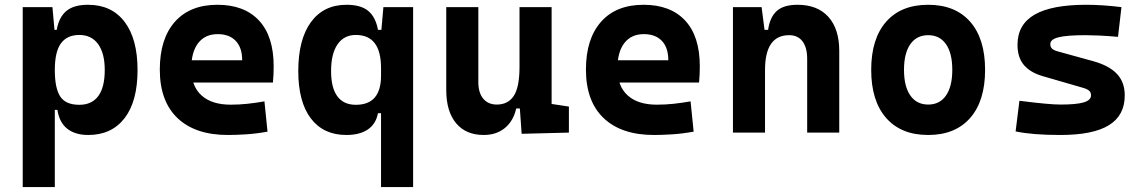

<svg xmlns="http://www.w3.org/2000/svg" viewBox="-20 -547 4728 792"><path d="M73.7 224.6V-517.6H196.3L206.1 -408.2V224.6ZM344.2 9.8Q290 9.8 257.3 -16.1Q224.6 -42 216.8 -93.8H170.9L206.1 -258.3Q206.1 -183.1 228.5 -148.9Q251 -114.7 307.1 -114.7Q358.9 -114.7 385.5 -150.9Q412.1 -187 412.1 -258.3Q412.1 -327.1 384.8 -365Q357.4 -402.8 307.1 -402.8Q256.8 -402.8 231.4 -368.2Q206.1 -333.5 206.1 -258.3L175.8 -423.8H213.9Q223.1 -476.1 253.7 -501.7Q284.2 -527.3 343.3 -527.3Q440.4 -527.3 493.9 -457Q547.4 -386.7 547.4 -258.3Q547.4 -128.9 493.9 -59.6Q440.4 9.8 344.2 9.8Z M919.9 9.8Q785.5 9.8 712.3 -59.8Q639.2 -129.4 639.2 -259.8Q639.2 -386.7 701.3 -457Q763.5 -527.3 877 -527.3Q987.8 -527.3 1048.3 -462.4Q1108.9 -397.4 1108.9 -273.4Q1108.9 -238.3 1105.8 -206.5H726.1V-298.3H979Q979 -350.5 952.4 -378.4Q925.8 -406.2 877.9 -406.2Q826.2 -406.2 797.6 -369.4Q769 -332.5 769 -264.6Q769 -191.5 811.3 -153.4Q853.6 -115.2 931.6 -115.2Q966.9 -115.2 1001 -118.9Q1035.2 -122.6 1070.8 -128.9L1083.5 -3.9Q1033.9 4.9 992.7 7.3Q951.6 9.8 919.9 9.8Z M1408.7 9.8Q1314.3 9.8 1262.4 -58.3Q1210.4 -126.5 1210.4 -253.9Q1210.4 -384.3 1262.6 -455.8Q1314.8 -527.3 1409.7 -527.3Q1468.8 -527.3 1499.3 -501.7Q1529.8 -476.1 1539.1 -423.8H1582L1551.8 -265.6Q1551.8 -334.7 1525.8 -368.8Q1499.8 -402.8 1447.8 -402.8Q1399 -402.8 1372.3 -364Q1345.7 -325.2 1345.7 -253.9Q1345.7 -184.6 1371.6 -149.7Q1397.5 -114.7 1447.8 -114.7Q1500.2 -114.7 1526 -144.9Q1551.8 -175 1551.8 -235.4V-263.2L1586.9 -80.1H1539.1Q1530.8 -35.6 1497.3 -12.9Q1463.9 9.8 1408.7 9.8ZM1551.8 224.6V-408.2L1561.5 -517.6H1684.1V224.6Z M1975.6 9.8Q1901.7 9.8 1861.3 -38.8Q1820.8 -87.4 1820.8 -175.8V-517.6H1953.1V-208.5Q1953.1 -164.1 1973.4 -139.9Q1993.7 -115.7 2029.3 -115.7Q2075.8 -115.7 2099.4 -151.6Q2123 -187.5 2123 -272L2149.4 -99.6H2109.4Q2097.3 -46.9 2062.2 -18.6Q2027.1 9.8 1975.6 9.8ZM2131.8 4.9 2123 -119.1V-210H2255.4V-118.2L2326.7 -107.4V0ZM2123 -146.5V-517.6H2255.4V-175.8Z M2677.7 9.8Q2543.3 9.8 2470.1 -59.8Q2397 -129.4 2397 -259.8Q2397 -386.7 2459.2 -457Q2521.3 -527.3 2634.8 -527.3Q2745.6 -527.3 2806.1 -462.4Q2866.7 -397.4 2866.7 -273.4Q2866.7 -238.3 2863.6 -206.5H2483.9V-298.3H2736.8Q2736.8 -350.5 2710.2 -378.4Q2683.6 -406.2 2635.7 -406.2Q2584 -406.2 2555.4 -369.4Q2526.9 -332.5 2526.9 -264.6Q2526.9 -191.5 2569.2 -153.4Q2611.5 -115.2 2689.5 -115.2Q2724.7 -115.2 2758.8 -118.9Q2793 -122.6 2828.6 -128.9L2841.3 -3.9Q2791.7 4.9 2750.6 7.3Q2709.4 9.8 2677.7 9.8Z M3309.6 0V-304.2Q3309.6 -351.1 3290.3 -376.5Q3271 -401.9 3235.2 -401.9Q3135.7 -401.9 3135.7 -258.3L3105.5 -423.8H3148.4Q3155.8 -476.1 3184.1 -501.7Q3212.4 -527.3 3270 -527.3Q3352.1 -527.3 3397 -477.5Q3441.9 -427.7 3441.9 -336.9V0ZM3003.4 0V-517.6H3121.6L3135.7 -408.2V0Z M3808.6 9.8Q3696.8 9.8 3635.3 -60.5Q3573.7 -130.9 3573.7 -258.8Q3573.7 -387.2 3635.3 -457.3Q3696.8 -527.3 3808.6 -527.3Q3920.5 -527.3 3982 -457.3Q4043.5 -387.2 4043.5 -258.8Q4043.5 -130.9 3982 -60.5Q3920.5 9.8 3808.6 9.8ZM3808.8 -115.7Q3856.4 -115.7 3882.3 -153.1Q3908.2 -190.5 3908.2 -258.9Q3908.2 -327.6 3882.3 -364.7Q3856.4 -401.9 3808.6 -401.9Q3761.2 -401.9 3735.1 -364.7Q3709 -327.5 3709 -258.8Q3709 -190.4 3735.1 -153.1Q3761.2 -115.7 3808.8 -115.7Z M4354.5 9.8Q4295.4 9.8 4249.8 6.1Q4204.1 2.4 4169.4 -4.9L4185.1 -131.3Q4246.6 -123.5 4288.6 -119.6Q4330.6 -115.7 4354.5 -115.7Q4420.9 -115.7 4450.7 -124.8Q4480.5 -133.8 4480.5 -153.8Q4480.5 -165.5 4473.1 -172.4Q4465.8 -179.2 4449.7 -184.1L4281.2 -232.9Q4229.5 -248 4203.4 -279.1Q4177.2 -310.1 4177.2 -362.3Q4177.2 -445.8 4247.6 -486.6Q4317.9 -527.3 4460.9 -527.3Q4494.1 -527.3 4530 -524.9Q4565.9 -522.5 4606 -517.6L4591.8 -395Q4547.4 -398.9 4514.2 -400.4Q4481 -401.9 4458 -401.9Q4381.3 -401.9 4346.9 -393.3Q4312.5 -384.8 4312.5 -365.2Q4312.5 -353 4319.6 -346.4Q4326.7 -339.8 4341.8 -335.4L4486.8 -295.4Q4553.7 -277.3 4586.7 -242.9Q4619.6 -208.5 4619.6 -153.3Q4619.6 -70.8 4554.2 -30.5Q4488.8 9.8 4354.5 9.8Z"/></svg>

Font: Cascadia Code
Style: Regular
Weight: 400
Monospace: yes
Designer: Aaron Bell
Foundry: Saja Typeworks
Version: Version 2106.017